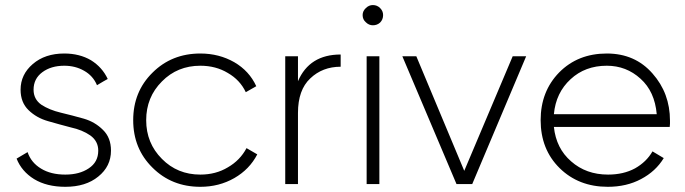

<svg xmlns="http://www.w3.org/2000/svg" viewBox="-20 -720 2681 751"><path d="M111.3 -369.1Q111.3 -332 141.6 -310.5Q172.9 -290 217.8 -279.3Q262.7 -268.6 307.6 -255.9Q351.6 -243.2 382.8 -211.9Q414.1 -181.6 414.1 -130.9Q414.1 -69.3 364.3 -29.3Q315.4 10.7 235.4 10.7Q163.1 10.7 113.3 -19.5Q64.5 -49.8 44.9 -99.6Q59.6 -108.4 87.9 -125Q101.6 -84 140.6 -60.5Q178.7 -37.1 235.4 -37.1Q291 -37.1 327.1 -61.5Q364.3 -85.9 364.3 -130.9Q364.3 -168 333 -190.4Q301.8 -211.9 256.8 -221.7Q211.9 -233.4 168 -246.1Q123 -258.8 91.8 -289.1Q60.5 -319.3 60.5 -369.1Q60.5 -428.7 108.4 -469.7Q156.2 -510.7 231.4 -510.7Q291 -510.7 335.9 -484.4Q379.9 -457 401.4 -411.1Q386.7 -403.3 359.4 -386.7Q343.8 -423.8 308.6 -443.4Q274.4 -462.9 231.4 -462.9Q179.7 -462.9 145.5 -437.5Q111.3 -412.1 111.3 -369.1Z M763.7 10.7Q651.4 10.7 576.2 -64.5Q501 -138.7 501 -250Q501 -361.3 576.2 -435.5Q651.4 -510.7 763.7 -510.7Q836.9 -510.7 896.5 -476.6Q955.1 -442.4 982.4 -382.8Q968.8 -375 941.4 -359.4Q918.9 -407.2 871.1 -434.6Q824.2 -462.9 763.7 -462.9Q673.8 -462.9 613.3 -401.4Q551.8 -339.8 551.8 -250Q551.8 -160.2 613.3 -98.6Q673.8 -37.1 763.7 -37.1Q824.2 -37.1 871.1 -65.4Q918.9 -92.8 944.3 -140.6Q958 -132.8 986.3 -116.2Q956.1 -57.6 896.5 -23.4Q836.9 10.7 763.7 10.7Z M1145.5 -402.3Q1190.4 -506.8 1312.5 -506.8Q1312.5 -491.2 1312.5 -459Q1241.2 -459 1193.4 -413.1Q1145.5 -368.2 1145.5 -278.3Q1145.5 -185.5 1145.5 0Q1132.8 0 1095.7 0Q1095.7 -125 1095.7 -500Q1108.4 -500 1145.5 -500Q1145.5 -475.6 1145.5 -402.3Z M1438.5 -621.1Q1422.9 -621.1 1411.1 -632.8Q1398.4 -643.6 1398.4 -661.1Q1398.4 -676.8 1411.1 -688.5Q1422.9 -700.2 1438.5 -700.2Q1455.1 -700.2 1466.8 -688.5Q1478.5 -676.8 1478.5 -661.1Q1478.5 -643.6 1466.8 -631.8Q1455.1 -621.1 1438.5 -621.1ZM1414.1 0Q1414.1 -125 1414.1 -500Q1426.8 -500 1463.9 -500Q1463.9 -375 1463.9 0Q1451.2 0 1414.1 0Z M1985.4 -500Q1998 -500 2038.1 -500Q1985.4 -375 1827.1 0Q1811.5 0 1765.6 0Q1712.9 -125 1553.7 -500Q1567.4 -500 1608.4 -500Q1655.3 -387.7 1795.9 -51.8Q1843.8 -164.1 1985.4 -500Z M2353.5 -510.7Q2463.9 -510.7 2532.2 -432.6Q2600.6 -355.5 2600.6 -248Q2600.6 -244.1 2600.6 -236.3Q2599.6 -227.5 2599.6 -223.6Q2449.2 -223.6 2146.5 -223.6Q2155.3 -139.6 2213.9 -88.9Q2272.5 -37.1 2358.4 -37.1Q2418.9 -37.1 2463.9 -61.5Q2508.8 -86.9 2532.2 -127.9Q2546.9 -119.1 2576.2 -101.6Q2544.9 -49.8 2487.3 -19.5Q2430.7 10.7 2357.4 10.7Q2243.2 10.7 2168.9 -62.5Q2094.7 -135.7 2094.7 -250Q2094.7 -362.3 2167 -436.5Q2240.2 -510.7 2353.5 -510.7ZM2353.5 -462.9Q2268.6 -462.9 2211.9 -410.2Q2154.3 -357.4 2146.5 -273.4Q2280.3 -273.4 2548.8 -273.4Q2541 -362.3 2485.4 -412.1Q2429.7 -462.9 2353.5 -462.9Z"/></svg>

Font: LeFont
Style: ExtraLight
Weight: 200
Designer: Leryon MEDIA
Version: Version 1.0